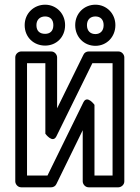

<svg xmlns="http://www.w3.org/2000/svg" viewBox="-20 -772 596 817"><path d="M373 -503H459V-25H382V-326C382 -326 351 -369 335 -337L182 -25H95V-503H173V-203C173 -203 204 -160 220 -192ZM357 -553C348 -553 339 -548 335 -539L223 -311V-528C223 -539 213 -553 198 -553H70C59 -553 45 -543 45 -528V0C45 11 55 25 70 25H198C207 25 216 20 220 11L332 -218V0C332 11 342 25 357 25H484C495 25 509 15 509 0V-528C509 -539 499 -553 484 -553ZM172 -628C149 -628 135 -640 135 -665C135 -689 151 -702 172 -702C193 -702 207 -689 207 -665C207 -640 193 -628 172 -628ZM172 -578C220 -578 257 -614 257 -665C257 -715 219 -752 172 -752C125 -752 85 -716 85 -665C85 -613 124 -578 172 -578ZM386 -627C365 -627 350 -640 350 -665C350 -689 365 -702 386 -702C407 -702 421 -689 421 -665C421 -640 406 -627 386 -627ZM386 -577C434 -577 471 -615 471 -665C471 -715 433 -752 386 -752C339 -752 300 -716 300 -665C300 -614 338 -577 386 -577Z"/></svg>

Font: Asimov
Style: NarOu
Weight: 500
Designer: Google
Version: Version 2.000980; 2014